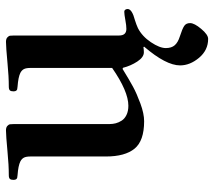

<svg xmlns="http://www.w3.org/2000/svg" viewBox="-58 -450 740 665"><g transform="rotate(-90 312.5 -118.0)"><path d="M21.5 -441.9Q21.5 -450.7 24.9 -454.3Q28.3 -458 37.6 -458Q72.8 -458 117.7 -462.4Q175.8 -467.8 192.9 -467.8Q203.1 -467.8 208.3 -463.1Q213.4 -458.5 214.1 -453.6Q214.8 -448.7 214.8 -439.9V-109.4Q214.8 -98.1 217.5 -87.6Q220.2 -77.1 226.8 -66.9Q233.4 -56.6 246.6 -50.3Q259.8 -43.9 278.3 -43.9Q328.1 -43.9 409.2 -100.1V-382.8Q409.2 -397.9 405.3 -405.5Q401.4 -413.1 392.1 -418Q377.4 -425.3 344.7 -427.7Q337.9 -428.2 335.2 -429Q332.5 -429.7 330.3 -432.6Q328.1 -435.5 328.1 -441.9Q328.1 -450.7 331.5 -454.3Q335 -458 344.2 -458Q379.4 -458 424.3 -462.4Q482.4 -467.8 499.5 -467.8Q509.8 -467.8 514.9 -463.1Q520 -458.5 520.8 -453.6Q521.5 -448.7 521.5 -439.9V-76.2Q521.5 -50.8 544.4 -50.8Q556.2 -50.8 574.2 -54.2Q595.2 -58.1 604 -58.1Q608.4 -58.1 610.8 -54.7Q613.3 -51.3 613.3 -46.4Q613.3 -31.2 574.2 -21Q558.6 -16.1 546.9 -10.7Q518.6 3.9 498.3 34.2Q478 64.5 478 85.9Q478 105.5 487.8 116.7Q497.6 127.9 518.1 134.3Q545.4 143.1 554.9 149.7Q564.5 156.2 564.5 169.9Q564.5 184.6 544.4 208.5Q524.4 232.4 509.8 232.4Q470.7 232.4 444.3 200.9Q418 169.4 418 135.3Q418 86.4 482.9 10.7L481.4 8.3Q471.7 9.8 463.4 9.8Q446.3 9.8 431.4 -12.9Q416.5 -35.6 409.7 -62.5L405.8 -64Q367.7 -40.5 344.2 -27.8Q320.8 -15.1 285.9 -2.2Q251 10.7 224.6 10.7Q156.7 10.7 129.6 -22.5Q102.5 -55.7 102.5 -121.6V-382.8Q102.5 -397.9 98.6 -405.5Q94.7 -413.1 85.4 -418Q70.8 -425.3 38.1 -427.7Q31.2 -428.2 28.6 -429Q25.9 -429.7 23.7 -432.6Q21.5 -435.5 21.5 -441.9Z"/></g></svg>

Font: Monomachus
Style: Medium
Weight: 500
Designer: Alexey Kryukov
Version: Version 1.0